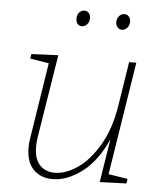

<svg xmlns="http://www.w3.org/2000/svg" viewBox="-53 -773 701 826"><g transform="rotate(5 298.0 -360.0)"><path d="M443 -35 526 -22 523 -2 408 2 438 -186Q395 -89 331 -41Q267 7 204 7Q153 7 121.5 -25Q90 -57 90 -119Q90 -142 94 -163L145 -488L64 -501L67 -521L183 -526L125 -165Q122 -144 122 -125Q122 -73 146.5 -47Q171 -21 211 -21Q258 -21 309 -55.5Q360 -90 401.5 -160.5Q443 -231 459 -332L489 -523H520ZM247 -690Q247 -706 256 -716.5Q265 -727 279 -727Q290 -727 297.5 -718.5Q305 -710 305 -697Q305 -681 295.5 -670Q286 -659 272 -659Q261 -659 254 -667.5Q247 -676 247 -690ZM419 -690Q419 -706 428.5 -716.5Q438 -727 452 -727Q463 -727 470.5 -718.5Q478 -710 478 -697Q478 -681 468.5 -670Q459 -659 445 -659Q434 -659 426.5 -668Q419 -677 419 -690Z"/></g></svg>

Font: Bitter Pro ExtraLight
Style: Italic
Weight: 275
Italic angle: -9°
Designer: Sol Matas, and Bitter project Authors
Foundry: Sol Matas
Version: Version 1.010